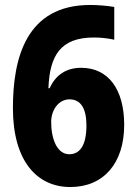

<svg xmlns="http://www.w3.org/2000/svg" viewBox="-20 -794 549 773"><path d="M263 -41C398 -41 480 -138 480 -291C480 -436 415 -521 307 -521C244 -521 203 -490 180 -439H175C180 -571 224 -643 358 -643C385 -643 414 -640 440 -634V-766C411 -771 373 -774 343 -774C86 -774 32 -561 32 -359C32 -144 130 -41 263 -41ZM259 -173C210 -173 186 -234 186 -303C186 -350 215 -394 260 -394C306 -394 328 -356 328 -289C328 -205 299 -173 259 -173Z"/></svg>

Font: Noto Sans Tamil UI Condensed ExtraBold
Style: Regular
Weight: 800
Width: 3
Designer: Jelle Bosma - Monotype Design Team
Foundry: Monotype Imaging Inc.
Version: Version 2.004